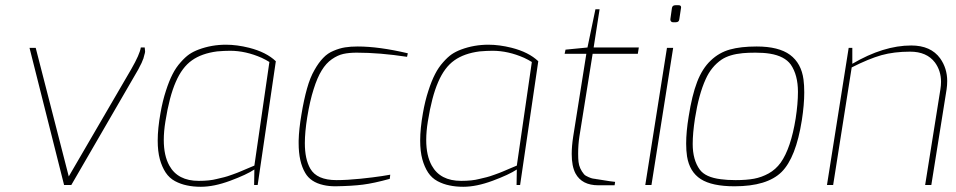

<svg xmlns="http://www.w3.org/2000/svg" viewBox="-20 -716 3700 743"><path d="M255.9 0H228L94.2 -530.8H118.2L246.1 -33.2L487.8 -448.2Q521 -505.9 524.9 -532.2H540L541.5 -517.1Q541.5 -512.2 538.6 -503.4Q535.6 -494.1 534.7 -488.8L533.7 -486.8Q531.7 -481 527.8 -472.2Q522.5 -461.4 521 -459Q520.5 -458 520 -457Q518.6 -454.1 515.6 -448.2Q511.2 -440.4 255.9 0Z M749 -16.1Q791.5 -16.1 818.8 -23.4Q829.6 -26.4 847.7 -30.3Q857.9 -32.7 879.4 -40.5Q888.2 -43.9 895.5 -46.4Q897.5 -47.4 899.4 -47.9Q907.7 -50.8 911.1 -52.7Q918.9 -55.7 936.5 -63.5Q962.4 -74.7 964.4 -75.2L1022.5 -476.1Q1009.3 -484.4 992.7 -492.2Q930.7 -519.5 870.6 -519.5Q848.1 -519.5 820.3 -517.1Q760.3 -509.3 722.7 -482.4Q684.6 -455.6 660.2 -398.9Q635.3 -342.3 620.1 -246.1Q613.8 -207.5 613.8 -174.3Q613.8 -113.8 635.3 -75.2Q668 -16.1 749 -16.1ZM757.3 6.8Q727.5 6.8 703.6 1.5Q679.2 -3.4 657.2 -15.1Q635.3 -26.9 621.1 -48.3Q606.9 -69.8 598.6 -99.6Q590.3 -130.4 590.3 -171.9Q590.3 -218.8 601.1 -278.8Q609.4 -326.2 622.1 -364.7Q634.3 -402.8 647.9 -429.2Q661.1 -455.1 679.2 -475.1Q696.8 -495.1 712.4 -505.9Q728 -516.6 749 -524.4Q798.8 -543 854.5 -543Q896.5 -543 943.8 -531.2Q1010.7 -514.2 1047.4 -479L977.1 0H963.4L964.4 -60.1Q934.1 -40 871.1 -16.6Q808.1 6.8 757.3 6.8Z M1278.3 4.9Q1252 4.9 1231.4 0Q1181.6 -11.2 1161.1 -46.9Q1135.7 -89.8 1135.7 -161.6V-171.9Q1136.7 -215.8 1146.5 -272.9Q1155.8 -329.6 1168 -373Q1180.2 -416.5 1196.8 -444.8Q1212.9 -473.6 1230.5 -491.7Q1248 -510.3 1271 -519.5Q1293.9 -529.3 1315.4 -532.7Q1336.4 -536.1 1364.3 -536.1Q1446.3 -536.1 1558.1 -509.8L1555.2 -496.1Q1449.2 -512.2 1360.4 -512.2Q1330.6 -512.2 1308.6 -507.3Q1286.6 -502.4 1264.2 -486.8Q1241.7 -471.2 1225.1 -443.8Q1208 -416.5 1193.8 -371.1Q1179.2 -325.7 1168.9 -262.2Q1159.7 -204.6 1159.7 -162.1Q1159.7 -100.1 1180.7 -63.5Q1206.1 -19 1282.2 -19Q1323.2 -19 1375.5 -24.4Q1427.2 -29.8 1458.5 -34.7L1490.2 -40L1488.3 -23.9Q1426.3 -6.8 1384.3 -1.5Q1342.3 3.9 1278.3 4.9Z M1764.6 -16.1Q1807.1 -16.1 1834.5 -23.4Q1845.2 -26.4 1863.3 -30.3Q1873.5 -32.7 1895 -40.5Q1903.8 -43.9 1911.1 -46.4Q1913.1 -47.4 1915 -47.9Q1923.3 -50.8 1926.8 -52.7Q1934.6 -55.7 1952.1 -63.5Q1978 -74.7 1980 -75.2L2038.1 -476.1Q2024.9 -484.4 2008.3 -492.2Q1946.3 -519.5 1886.2 -519.5Q1863.8 -519.5 1835.9 -517.1Q1775.9 -509.3 1738.3 -482.4Q1700.2 -455.6 1675.8 -398.9Q1650.9 -342.3 1635.7 -246.1Q1629.4 -207.5 1629.4 -174.3Q1629.4 -113.8 1650.9 -75.2Q1683.6 -16.1 1764.6 -16.1ZM1772.9 6.8Q1743.2 6.8 1719.2 1.5Q1694.8 -3.4 1672.9 -15.1Q1650.9 -26.9 1636.7 -48.3Q1622.6 -69.8 1614.3 -99.6Q1606 -130.4 1606 -171.9Q1606 -218.8 1616.7 -278.8Q1625 -326.2 1637.7 -364.7Q1649.9 -402.8 1663.6 -429.2Q1676.8 -455.1 1694.8 -475.1Q1712.4 -495.1 1728 -505.9Q1743.7 -516.6 1764.6 -524.4Q1814.5 -543 1870.1 -543Q1912.1 -543 1959.5 -531.2Q2026.4 -514.2 2063 -479L1992.7 0H1979L1980 -60.1Q1949.7 -40 1886.7 -16.6Q1823.7 6.8 1772.9 6.8Z M2358.4 1H2295.4Q2231.9 1 2207 -44.9Q2192.4 -72.8 2192.4 -120.1Q2192.4 -150.4 2198.2 -188L2249 -507.8H2165L2168.5 -523.9L2253.4 -532.2L2284.2 -680.2H2300.3L2277.3 -532.2H2452.1L2448.2 -507.8H2273.4L2222.2 -188Q2217.3 -156.2 2217.3 -121.1Q2217.3 -102.1 2218.8 -89.4Q2221.7 -63.5 2240.2 -41.5Q2245.6 -35.6 2257.3 -30.8Q2268.6 -25.9 2272.5 -25.4Q2274.4 -24.9 2278.3 -24.4Q2281.2 -23.9 2285.6 -23.4Q2286.1 -22.9 2286.9 -22.9Q2287.6 -22.9 2288.1 -22.9Q2354 -12.2 2360.4 -12.2Z M2595.2 -629.9H2584Q2579.1 -629.9 2576.7 -633.3Q2574.2 -636.2 2574.2 -639.6V-642.1L2580.1 -684.1Q2581.5 -695.8 2593.8 -695.8H2606Q2615.7 -695.8 2615.7 -687.5L2608.9 -642.1Q2607.9 -629.9 2595.2 -629.9ZM2501 0H2477.1L2561 -530.8H2585Z M2827.1 -19Q2868.2 -19 2897.9 -24.4Q2927.2 -29.8 2954.6 -44.9Q2981.9 -60.1 3001 -86.4Q3040.5 -142.1 3059.1 -257.8Q3067.9 -314.9 3067.9 -360.4Q3067.9 -425.8 3040 -466.3Q3016.1 -499 2959.5 -508.3Q2935.5 -512.2 2903.3 -512.2Q2875 -512.2 2854.5 -510.3Q2802.7 -505.4 2772.5 -485.4Q2732.4 -458 2710.9 -409.7Q2684.1 -351.1 2669.4 -257.8Q2660.6 -200.7 2660.6 -158.7Q2660.6 -97.2 2688 -59.6Q2710 -29.8 2769 -22.5Q2793 -19 2827.1 -19ZM2822.3 4.9Q2735.4 4.9 2691.9 -22.9Q2648.4 -50.8 2638.7 -110.8Q2635.3 -133.3 2635.3 -160.2Q2635.3 -206.5 2645 -265.1Q2657.7 -346.7 2677.7 -398.9Q2697.8 -451.2 2730.5 -481.9Q2762.7 -512.7 2804.7 -524.4Q2846.2 -536.1 2908.2 -536.1Q2993.2 -536.1 3037.1 -503.9Q3081.1 -471.2 3089.4 -408.2Q3092.3 -385.7 3092.3 -358.4Q3092.3 -311 3083 -251Q3060.1 -105.5 3004.4 -50.3Q2948.2 4.9 2822.3 4.9Z M3584 0H3560.1L3619.1 -370.1Q3621.6 -385.7 3621.6 -399.4Q3621.6 -441.9 3598.1 -474.1Q3566.4 -516.1 3502 -516.1Q3439.9 -516.1 3390.6 -502.4Q3341.3 -488.3 3275.9 -455.1L3204.1 0H3180.2L3264.2 -530.8H3278.3V-469.2Q3398.9 -540 3506.3 -540Q3582 -540 3618.2 -490.2Q3645.5 -451.7 3645.5 -402.3Q3645.5 -386.2 3643.1 -370.1Z"/></svg>

Font: Squarion Thin
Style: Italic
Weight: 100
Designer: Natanael Gama
Version: Version 1.00;September 12, 2019;FontCreator 11.5.0.2425 64-b